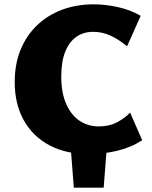

<svg xmlns="http://www.w3.org/2000/svg" viewBox="-20 -695 700 887"><path d="M321 172 305 -35H475L459 172ZM392 17Q285 17 208 -24Q131 -65 89.5 -140Q48 -215 48 -316Q48 -399 75 -465Q102 -531 151 -578Q200 -625 266.5 -650Q333 -675 414 -675Q466 -675 523.5 -662.5Q581 -650 630 -622L567 -481Q529 -513 490.5 -530.5Q452 -548 410 -548Q366 -548 333 -525Q300 -502 281.5 -456.5Q263 -411 263 -341Q263 -267 285.5 -215.5Q308 -164 347 -137.5Q386 -111 436 -111Q485 -111 521.5 -130.5Q558 -150 581 -175L637 -47Q584 -13 519.5 2Q455 17 392 17Z"/></svg>

Font: Ysabeau SC Black
Style: Regular
Weight: 900
Designer: Christian Thalmann (Catharsis Fonts)
Version: Version 2.001;gftools[0.9.30]; featfreeze: smcp